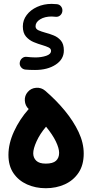

<svg xmlns="http://www.w3.org/2000/svg" viewBox="-20 -933 489 1010"><path d="M24.4 -118.2Q24.4 -177.7 53.5 -241.2Q82.5 -304.7 130.9 -359.4Q112.3 -377 110.6 -403.3Q108.9 -429.7 126 -449.2Q143.1 -469.2 170.2 -471.2Q197.3 -473.1 217.3 -456.1Q274.9 -406.7 320.8 -351.1Q366.7 -295.4 393.6 -238.3Q420.4 -181.2 420.4 -125.5Q420.4 -64.9 393.3 -24.4Q366.2 16.1 321 36.6Q275.9 57.1 220.7 57.1Q167 57.1 122.3 37.1Q77.6 17.1 51 -21.7Q24.4 -60.5 24.4 -118.2ZM154.8 -126.5Q154.8 -103 170.7 -87.6Q186.5 -72.3 220.7 -72.3Q258.3 -72.3 274.7 -87.4Q291 -102.5 291 -128.9Q291 -153.3 273.7 -189.2Q256.3 -225.1 222.2 -266.6Q189.9 -228.5 172.4 -189.7Q154.8 -150.9 154.8 -126.5ZM308.1 -874.5Q306.6 -860.8 296.6 -852.1Q286.6 -843.3 272.5 -844.7Q262.2 -846.2 252 -846.2Q215.3 -846.2 191.2 -831.3Q167 -816.4 167 -794.9Q167 -780.8 181.9 -773.9Q196.8 -767.1 218.3 -761.2Q239.3 -755.9 262 -746.8Q284.7 -737.8 300.3 -719.5Q315.9 -701.2 315.9 -667.5Q315.9 -621.1 272.9 -593Q230 -564.9 164.6 -564.9Q149.4 -564.9 136.7 -565.4Q124 -565.9 113.3 -566.9Q99.6 -568.4 90.8 -579.3Q82 -590.3 84 -604Q85.9 -618.2 96.7 -627Q107.4 -635.7 121.6 -633.8Q131.8 -632.8 143.1 -631.8Q154.3 -630.9 166 -630.9Q197.3 -630.9 222.9 -639.4Q248.5 -647.9 248.5 -666Q248.5 -677.2 235.4 -683.6Q222.2 -689.9 202.1 -695.8Q181.2 -701.7 157.5 -711.4Q133.8 -721.2 116.9 -740.5Q100.1 -759.8 100.1 -793.9Q100.1 -827.1 120.4 -854Q140.6 -880.9 175.3 -896.7Q210 -912.6 252 -912.6Q263.2 -912.6 278.3 -911.1Q292.5 -910.2 301 -899.4Q309.6 -888.7 308.1 -874.5Z"/></svg>

Font: Mikhak Bold
Style: Regular
Weight: 700
Designer: Amin Abedi
Version: Version 3.3